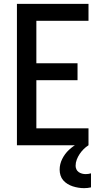

<svg xmlns="http://www.w3.org/2000/svg" viewBox="-20 -755 540 998"><path d="M68 0V-735H440V-647H169V-426H383V-338H169V-88H440V0ZM417 223Q402 223 387 220.5Q372 218 358 213.5Q344 209 331 201Q318 193 308.5 182Q299 171 294.5 156.5Q290 142 290 127Q290 98 303.5 71Q317 44 338.5 24Q360 4 386 -10Q412 -24 440 -32V0Q426 9 414.5 20.5Q403 32 394 45.5Q385 59 379 74.5Q373 90 373 107Q373 116 377 125Q381 134 389 139.5Q397 145 406.5 147.5Q416 150 425 150Q432 150 439 149Q446 148 453 146V219Q444 221 435 222Q426 223 417 223Z"/></svg>

Font: Iosevka SS18 Semibold
Style: Regular
Weight: 600
Monospace: yes
Designer: Belleve Invis
Foundry: Belleve Invis
Version: Version 25.1.1; ttfautohint (v1.8.4)